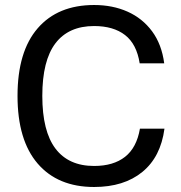

<svg xmlns="http://www.w3.org/2000/svg" viewBox="-20 -737 722 767"><path d="M538 -484Q526 -561 479.5 -597Q433 -633 356 -633Q254 -633 201.5 -564Q149 -495 149 -354Q149 -213 201.5 -143.5Q254 -74 356 -74Q433 -74 479.5 -110.5Q526 -147 539 -223H637Q622 -110 548.5 -50Q475 10 356 10Q211 10 130.5 -83.5Q50 -177 50 -354Q50 -531 130.5 -624Q211 -717 356 -717Q430 -717 489.5 -690.5Q549 -664 587.5 -612Q626 -560 636 -484Z"/></svg>

Font: 42dot Sans Light Medium
Style: Regular
Weight: 500
Version: Version 1.000